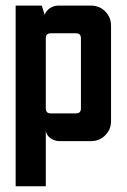

<svg xmlns="http://www.w3.org/2000/svg" viewBox="-20 -502 451 683"><path d="M250 -383.6H160.7Q142.9 -383.6 142.9 -365.7V-116.4Q142.9 -98.6 160.7 -98.6H250Q267.9 -98.6 267.9 -116.4V-365.7Q267.9 -383.6 250 -383.6ZM35.7 -482.1H128.6L138.6 -450H139.3Q143.6 -463.6 157.5 -472.9Q171.4 -482.1 187.1 -482.1H303.6Q333.6 -482.1 354.3 -461.4Q375 -440.7 375 -410.7V-71.4Q375 -41.4 354.3 -20.7Q333.6 0 303.6 0H191.4Q175 0 160.4 -10Q145.7 -20 142.9 -35.7V160.7H35.7Z"/></svg>

Font: Aire Exterior
Style: Regular
Weight: 400
Width: 4
Designer: Jayvee Enaguas (HarvettFox96)
Version: 20190503.02